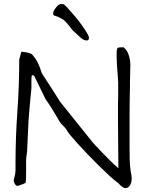

<svg xmlns="http://www.w3.org/2000/svg" viewBox="-20 -945 741 978"><path d="M251 -873Q251 -873 251 -877Q250 -887 264 -905Q278 -924 292 -925Q295 -925 296 -924Q298 -924 301 -924Q307 -925 330 -898Q351 -875 374 -847Q397 -818 414.5 -791Q432 -764 433 -755Q434 -740 424 -739Q407 -738 391 -753Q374 -768 354 -787Q344 -796 336 -809Q335 -811 319 -829Q310 -840 301 -846Q292 -851 280 -857Q273 -861 264 -863Q252 -866 251 -873ZM640 -206Q640 -171 640.5 -137.5Q641 -104 646 -70Q648 -61 649.5 -52Q651 -43 651 -35Q651 -29 649.5 -21Q648 -13 644.5 -5.5Q641 2 635 7.5Q629 13 620 13Q611 13 601.5 6Q592 -1 584 -11Q563 -26 536.5 -50.5Q510 -75 481.5 -103Q453 -131 426 -159.5Q399 -188 377 -212Q355 -236 341 -253Q327 -270 325 -274Q317 -290 301.5 -304.5Q286 -319 276 -339Q262 -363 246 -389Q230 -415 212 -440L154 -559Q150 -560 147.5 -561.5Q145 -563 143 -563Q141 -557 140.5 -549Q140 -541 140 -533V-496Q138 -471 135 -444.5Q132 -418 130 -390Q125 -336 123 -281.5Q121 -227 118 -173Q116 -161 114.5 -148.5Q113 -136 113 -122V-71Q113 -54 112.5 -38Q112 -22 111 -17Q109 -13 109 -13Q108 -12 102 -9.5Q96 -7 89.5 -4.5Q83 -2 77 0Q71 2 70 2Q62 2 56 -7.5Q50 -17 50 -25Q50 -32 52 -35Q52 -36 54 -44Q56 -51 57 -58Q58 -65 59 -75V-110Q59 -244 68.5 -377Q78 -510 78 -642L89 -682Q99 -680 101 -680Q106 -679 108.5 -679Q111 -679 113 -679Q119 -677 129.5 -674.5Q140 -672 146 -665Q156 -653 162.5 -643Q169 -633 174 -622.5Q179 -612 183.5 -600Q188 -588 193 -572Q213 -542 234 -508.5Q255 -475 276 -443Q280 -435 289 -423L452 -220Q452 -220 465.5 -205Q479 -190 499.5 -169Q520 -148 542.5 -125.5Q565 -103 583 -88V-94Q583 -154 582 -212Q581 -270 581 -331V-411Q582 -435 582 -461Q582 -487 582 -525Q582 -536 579.5 -563.5Q577 -591 575.5 -616.5Q574 -642 574 -661Q574 -667 574.5 -682.5Q575 -698 581 -702Q582 -703 587 -703Q592 -704 596 -704H610Q626 -690 633 -672Q640 -654 642 -638Q644 -622 644 -610Q644 -605 643.5 -594Q643 -583 643 -570Q642 -550 642 -529.5Q642 -509 642 -503Q640 -430 640 -354.5Q640 -279 640 -206Z"/></svg>

Font: ToneOZ-Tsuipita-TC
Style: Tsuipita-TC
Weight: 400
Designer: :Jeffrey Xuan (Chih-Lin Hsuan)  :
Foundry: jeffreyx@gmail.com, cjkFonts.io
Version: Version 0.24071